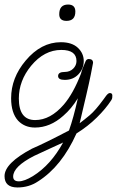

<svg xmlns="http://www.w3.org/2000/svg" viewBox="-38 -556 515 846"><path d="M39 270Q-18 270 -18 220Q-18 163 103 99Q159 75 266 19Q286 -37 305 -123Q277 -77 241 -46Q183 6 116 6Q71 6 42 -24Q11 -58 11 -123Q11 -213 75 -289Q143 -370 230 -370Q279 -370 305 -345.5Q331 -321 331 -287Q331 -254 308 -229Q285 -204 247 -204Q218 -204 218 -221Q218 -239 247 -239Q270 -239 284.5 -253.5Q299 -268 299 -287Q299 -336 232 -336Q157 -336 99 -266Q45 -200 45 -122Q45 -27 117 -27Q184 -27 243 -95Q285 -144 319 -232Q324 -253 340 -288Q345 -296 353 -296Q372 -296 372 -279L362 -227Q355 -192 342.5 -138.5Q330 -85 313 -13Q333 -28 357.5 -48.5Q382 -69 418 -118Q421 -123 430 -134.5Q439 -146 446 -146Q457 -146 457 -135Q457 -130 456.5 -125Q456 -120 452 -114Q428 -77 388.5 -38Q349 1 299 32Q234 177 130 243Q90 270 39 270ZM45 243Q69 243 107 220Q186 171 240 72Q218 82 186.5 96.5Q155 111 112 131Q20 178 20 222Q20 243 45 243ZM255 -464Q223 -464 223 -493Q223 -536 262 -536Q294 -536 294 -505Q294 -464 255 -464Z"/></svg>

Font: Send Flowers
Style: Regular
Weight: 400
Designer: Robert E. Leuschke
Foundry: Robert E. Leuschke
Version: Version 1.010; ttfautohint (v1.8.4.7-5d5b)